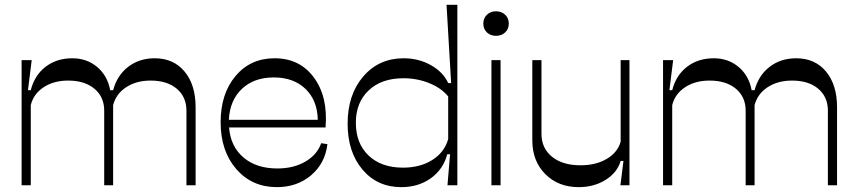

<svg xmlns="http://www.w3.org/2000/svg" viewBox="-20 -770 3561 798"><path d="M69.8 0V-520H111.8L96.2 -395H107.9Q123.5 -457 169.4 -492.4Q215.3 -527.8 280.8 -527.8Q340.8 -527.8 383.8 -491.7Q426.8 -455.6 438 -395H450.2Q466.8 -457 512.9 -492.4Q559.1 -527.8 623 -527.8Q701.2 -527.8 747.1 -472.7Q793 -417.5 793 -324.2V0H754.9V-310.1Q754.9 -367.2 714.8 -401.1Q674.8 -435.1 606 -435.1Q546.4 -435.1 504.4 -407.5Q462.4 -379.9 450.2 -333V0H413.1V-310.1Q413.1 -367.2 372.6 -401.1Q332 -435.1 263.2 -435.1Q203.1 -435.1 161.1 -407.2Q119.1 -379.4 107.9 -333V0Z M1130.9 7.8Q1027.3 7.8 962.2 -67.1Q897 -142.1 897 -262.2Q897 -380.4 959 -454.1Q1021 -527.8 1121.1 -527.8Q1226.1 -527.8 1284.9 -447.5Q1343.8 -367.2 1333 -240.2H932.1Q938 -161.6 991.7 -115.7Q1045.4 -69.8 1132.8 -69.8Q1200.2 -69.8 1249.3 -98.4Q1298.3 -127 1314.9 -174.8L1340.8 -170.9Q1331.5 -91.3 1273.2 -41.7Q1214.8 7.8 1130.9 7.8ZM931.2 -272H1300.8Q1299.3 -352.5 1249.8 -400.4Q1200.2 -448.2 1118.2 -448.2Q1035.6 -448.2 985.4 -400.6Q935.1 -353 931.2 -272Z M1647.9 7.8Q1548.3 7.8 1486.6 -65.2Q1424.8 -138.2 1424.8 -255.9Q1424.8 -376.5 1489.7 -452.1Q1554.7 -527.8 1657.7 -527.8Q1719.7 -527.8 1770.8 -499.3Q1821.8 -470.7 1842.8 -424.8H1855L1835.9 -750H1880.9V0H1839.8L1850.6 -128.9H1838.9Q1822.3 -66.4 1770.8 -29.3Q1719.2 7.8 1647.9 7.8ZM1654.8 -73.2Q1726.1 -73.2 1776.6 -105Q1827.1 -136.7 1842.8 -191.9V-369.1Q1814.9 -403.8 1764.4 -424.3Q1713.9 -444.8 1656.7 -444.8Q1565.9 -444.8 1512.5 -394.5Q1459 -344.2 1459 -259.8Q1459 -173.8 1512 -123.5Q1564.9 -73.2 1654.8 -73.2Z M2022.5 0V-520H2060.5V0ZM2079.6 -635.3Q2064.5 -621.1 2041.5 -621.1Q2018.6 -621.1 2003.7 -635.3Q1988.8 -649.4 1988.8 -671.9Q1988.8 -694.3 2003.7 -708.7Q2018.6 -723.1 2041.5 -723.1Q2064.5 -723.1 2079.6 -708.7Q2094.7 -694.3 2094.7 -671.9Q2094.7 -649.4 2079.6 -635.3Z M2385.3 7.8Q2300.3 7.8 2246.3 -46.4Q2192.4 -100.6 2192.4 -187V-520H2230.5V-213.9Q2230.5 -153.8 2274.4 -118.4Q2318.4 -83 2392.6 -83Q2456.5 -83 2501.7 -109.6Q2546.9 -136.2 2559.6 -181.2V-520H2596.2V0H2558.6L2571.3 -101.1H2559.6Q2545.4 -52.7 2497.1 -22.5Q2448.7 7.8 2385.3 7.8Z M2735.8 0V-520H2777.8L2762.2 -395H2773.9Q2789.6 -457 2835.4 -492.4Q2881.3 -527.8 2946.8 -527.8Q3006.8 -527.8 3049.8 -491.7Q3092.8 -455.6 3104 -395H3116.2Q3132.8 -457 3179 -492.4Q3225.1 -527.8 3289.1 -527.8Q3367.2 -527.8 3413.1 -472.7Q3459 -417.5 3459 -324.2V0H3420.9V-310.1Q3420.9 -367.2 3380.9 -401.1Q3340.8 -435.1 3272 -435.1Q3212.4 -435.1 3170.4 -407.5Q3128.4 -379.9 3116.2 -333V0H3079.1V-310.1Q3079.1 -367.2 3038.6 -401.1Q2998 -435.1 2929.2 -435.1Q2869.1 -435.1 2827.1 -407.2Q2785.2 -379.4 2773.9 -333V0Z"/></svg>

Font: Ribes
Style: Regular
Weight: 400
Designer: Luigi Gorlero
Foundry: Collletttivo
Version: Version 2.100;Glyphs 3.2 (3217)